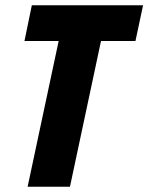

<svg xmlns="http://www.w3.org/2000/svg" viewBox="-20 -710 564 730"><path d="M203 -554H73L101 -690H524L495 -554H364L246 0H85Z"/></svg>

Font: Decalotype ExtraBold Italic
Style: Regular
Weight: 800
Italic angle: -12°
Designer: Alfredo Marco Pradil
Foundry: Alfredo Marco Pradil
Version: Version 1.0